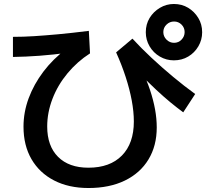

<svg xmlns="http://www.w3.org/2000/svg" viewBox="-20 -875 1040 964"><path d="M424 69Q325 69 251.5 31Q178 -7 138 -76Q98 -145 98 -239Q98 -312 124 -382Q150 -452 198 -515.5Q246 -579 315 -631L329 -611Q245 -600 177.5 -595Q110 -590 45 -589V-690Q98 -690 152.5 -693.5Q207 -697 272.5 -703Q338 -709 426 -720L432 -607Q368 -566 319 -507Q270 -448 243.5 -379Q217 -310 217 -240Q217 -142 271.5 -87.5Q326 -33 424 -33Q532 -33 592 -94Q652 -155 652 -265Q652 -314 641.5 -370.5Q631 -427 611 -488.5Q591 -550 563 -612L645 -681Q687 -635 740 -585.5Q793 -536 849.5 -489Q906 -442 960 -403L900 -311Q870 -333 836.5 -360.5Q803 -388 765 -423.5Q727 -459 680 -505L690 -527Q716 -475 733 -424Q750 -373 758.5 -326Q767 -279 767 -235Q767 -143 725.5 -74.5Q684 -6 607 31.5Q530 69 424 69ZM853 -572Q815 -572 782.5 -591Q750 -610 731 -642.5Q712 -675 712 -713Q712 -753 731 -784.5Q750 -816 782.5 -835.5Q815 -855 853 -855Q893 -855 924.5 -836Q956 -817 975.5 -785Q995 -753 995 -713Q995 -675 976 -642.5Q957 -610 925 -591Q893 -572 853 -572ZM854 -660Q876 -660 891.5 -676Q907 -692 907 -714Q907 -736 891.5 -751.5Q876 -767 854 -767Q832 -767 816 -751.5Q800 -736 800 -714Q800 -692 816 -676Q832 -660 854 -660Z"/></svg>

Font: M PLUS 2 Thin SemiBold
Style: Regular
Weight: 600
Version: Version 1.001